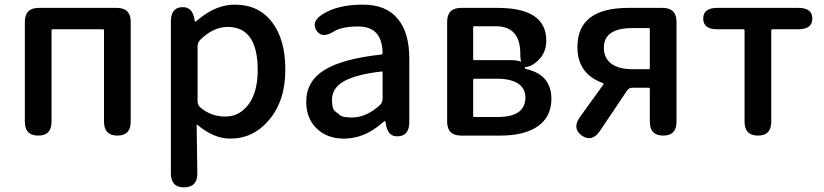

<svg xmlns="http://www.w3.org/2000/svg" viewBox="-20 -584 3548 827"><path d="M145 0Q87 0 87 -60V-490Q87 -550 147 -550H483Q543 -550 543 -490V-60Q543 0 486 0Q428 0 428 -60V-453Q428 -458 423 -458H207Q202 -458 202 -453V-60Q202 0 145 0Z M773 223Q716 223 716 163V-491Q716 -550 762 -553Q809 -557 818 -499Q819 -490 820.5 -490Q822 -490 837 -502Q911 -564 992 -564Q1095 -564 1153 -487Q1209 -413 1209 -284Q1209 -148 1137 -65Q1070 13 972 13Q900 13 831 -46Q827 -49 827 -44L830 162Q831 222 773 223ZM1090 -282Q1090 -468 961 -468Q899 -468 843 -413Q831 -401 831 -384V-148Q831 -132 843 -121Q889 -82 950.5 -82Q1012 -82 1051 -135Q1090 -188 1090 -282Z M1461 13Q1389 13 1344 -30.5Q1299 -74 1299 -146Q1299 -234 1377.5 -282.5Q1456 -331 1622 -349Q1628 -350 1628 -356Q1626 -470 1523 -470Q1452 -470 1417 -448Q1366 -416 1343 -453Q1319 -491 1370 -523Q1435 -564 1543 -564Q1644 -564 1694 -502Q1743 -443 1743 -331V-59Q1743 0 1696 3Q1650 7 1642 -51L1641 -56Q1640 -63 1638 -63Q1636 -63 1622 -51Q1548 13 1461 13ZM1496 -78Q1558 -78 1616 -131Q1628 -142 1628 -159V-272Q1628 -277 1623 -276Q1510 -263 1458 -232Q1410 -203 1410 -154Q1410 -115 1422.5 -105.5Q1435 -96 1446 -87Q1457 -78 1496 -78Z M1966 0Q1906 0 1906 -60V-490Q1906 -550 1966 -550H2124Q2333 -550 2333 -409Q2333 -366 2309 -336Q2285 -306 2253 -296.5Q2221 -287 2221 -353Q2221 -471 2115 -471H2023Q2018 -471 2018 -466V-330Q2018 -325 2023 -325H2181Q2241 -325 2241 -293Q2241 -288 2249 -286Q2355 -261 2355 -158Q2355 -78 2292 -37Q2235 0 2134 0ZM2018 -85Q2018 -80 2023 -80H2124Q2243 -80 2243 -165Q2243 -203 2211.5 -224Q2180 -245 2120 -245H2023Q2018 -245 2018 -240Z M2486 0Q2443 -31 2478 -80L2579 -220Q2582 -224 2577 -226Q2467 -266 2467 -381Q2467 -550 2686 -550H2834Q2894 -550 2894 -490V-60Q2894 0 2837 0Q2779 0 2779 -60V-201Q2779 -206 2774 -206H2703Q2689 -206 2681 -194L2564 -20Q2530 30 2486 0ZM2703 -286H2774Q2779 -286 2779 -291V-458Q2779 -463 2774 -463H2703Q2581 -463 2581 -378Q2581 -334 2613 -310Q2645 -286 2703 -286Z M3245 0Q3187 0 3187 -60V-453Q3187 -458 3182 -458H3069Q3009 -458 3009 -504Q3009 -550 3069 -550H3419Q3479 -550 3479 -504Q3479 -458 3419 -458H3307Q3302 -458 3302 -453V-60Q3302 0 3245 0Z"/></svg>

Font: Resource Han Rounded CN Medium
Style: Regular
Weight: 500
Designer: Cyano Hao (round all glyphs); Ryoko NISHIZUKA 西塚涼子 (kana, bopomofo & ideographs); Paul D. Hunt (Latin, Greek & Cyrillic)
Foundry: Cyano Hao
Version: 0.990